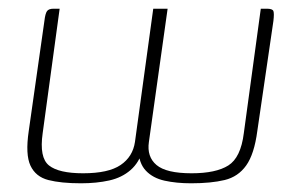

<svg xmlns="http://www.w3.org/2000/svg" viewBox="-20 -419 681 441"><path d="M166 2Q120 2 91 -5.5Q62 -13 50 -38.5Q38 -64 46 -118L82 -371Q84 -388 88 -393.5Q92 -399 103 -399H117L78 -113Q70 -57 92.5 -39Q115 -21 171 -21Q229 -21 257 -40Q285 -59 290 -93L332 -399H365L322 -93Q317 -59 339.5 -40Q362 -21 420 -21Q476 -21 504.5 -39Q533 -57 540 -113L579 -399H593Q606 -399 608 -393.5Q610 -388 608 -371L571 -118Q564 -65 545.5 -39Q527 -13 496 -5.5Q465 2 419 2Q385 2 358 -4Q331 -10 315 -27Q299 -44 298 -74L308 -75Q300 -46 280 -28.5Q260 -11 231 -4.5Q202 2 166 2Z"/></svg>

Font: Genos Thin ExtraLight
Style: Italic
Weight: 250
Italic angle: -8°
Version: Version 1.010